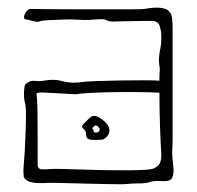

<svg xmlns="http://www.w3.org/2000/svg" viewBox="-20 -473 507 495"><path d="M293 2Q280 2 250 1.5Q220 1 186.5 0Q153 -1 127 -1.5Q101 -2 94 -1H82Q60 -1 50 -7.5Q40 -14 41 -21Q40 -31 40.5 -38Q41 -45 42 -58Q43 -67 44 -87.5Q45 -108 46 -133Q47 -158 47 -179Q47 -200 44 -209Q41 -223 42 -238Q43 -253 45 -255Q56 -266 69.5 -264.5Q83 -263 93 -265Q120 -270 142.5 -263.5Q165 -257 196 -262Q203 -263 229 -264Q255 -265 288 -265.5Q321 -266 350 -266Q379 -266 391 -265Q391 -283 392 -296Q389 -314 390 -325.5Q391 -337 393.5 -348.5Q396 -360 396 -378Q396 -391 392 -405Q388 -419 371 -419Q368 -419 350.5 -419Q333 -419 315.5 -418.5Q298 -418 293 -418Q285 -418 272.5 -417.5Q260 -417 252 -422Q248 -424 240.5 -423.5Q233 -423 226 -423Q210 -421 195 -421.5Q180 -422 163 -423Q159 -423 141 -422.5Q123 -422 105 -421Q87 -420 82 -418Q78 -415 64 -419Q50 -423 47 -423Q41 -423 42 -430Q43 -437 48 -443.5Q53 -450 59 -450Q64 -450 94 -449.5Q124 -449 166 -449Q208 -449 249.5 -449Q291 -449 320 -449Q349 -449 353 -450Q379 -455 396 -452.5Q413 -450 417 -442Q422 -438 423.5 -426Q425 -414 425 -402V-110Q425 -103 424.5 -96Q424 -89 424 -82Q424 -65 426.5 -47Q429 -29 425 -17Q421 -5 401 -6Q383 -7 376 -6Q369 -5 365 -3.5Q361 -2 354 -1Q347 0 330 0Q321 0 311.5 1Q302 2 293 2ZM175 -230Q153 -231 130 -232.5Q107 -234 91 -234.5Q75 -235 74 -231Q76 -219 76.5 -193Q77 -167 77 -137Q77 -107 77 -83.5Q77 -60 77 -53Q76 -37 87.5 -36.5Q99 -36 108 -37Q116 -38 138 -37.5Q160 -37 188 -36Q216 -35 241.5 -34.5Q267 -34 281 -34Q298 -34 315 -34Q332 -34 348 -35Q356 -35 367.5 -36.5Q379 -38 387.5 -46Q396 -54 396 -74Q394 -103 392.5 -148Q391 -193 391 -234Q375 -235 343.5 -235.5Q312 -236 277 -235.5Q242 -235 213.5 -233.5Q185 -232 175 -230ZM244 -113Q234 -112 218 -112.5Q202 -113 202 -125Q202 -136 195 -141Q188 -146 196 -154L210 -168Q221 -179 235 -170.5Q249 -162 256 -153Q262 -146 262 -137Q262 -129 256.5 -122Q251 -115 244 -113ZM232 -132Q237 -134 237 -140Q237 -143 235 -144Q234 -146 230 -148.5Q226 -151 223 -148L219 -144Q217 -142 219 -141Q221 -140 221 -136Q221 -132 225 -131.5Q229 -131 232 -132Z"/></svg>

Font: Sankofa Display
Style: Regular
Weight: 400
Designer: Batsirai Madzonga
Foundry: Batsirai Madzonga
Version: Version 1.000; ttfautohint (v1.8.4.7-5d5b)